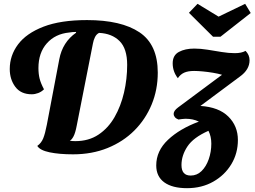

<svg xmlns="http://www.w3.org/2000/svg" viewBox="-20 -784 1331 1004"><path d="M362 23Q290 23 239.5 12.5Q189 2 175 -21Q196 -36 206 -60.5Q216 -85 225 -132L290 -474Q307 -564 378 -613L377 -617Q359 -617 342 -614Q269 -607 225 -557.5Q181 -508 181 -428Q181 -398 187 -373.5Q193 -349 210 -317Q197 -304 180 -297.5Q163 -291 146 -291Q89 -291 60 -330Q31 -369 31 -423Q31 -494 74.5 -552Q118 -610 207.5 -644.5Q297 -679 435 -679Q614 -679 709.5 -615Q805 -551 805 -404Q805 -315 773 -237.5Q741 -160 682.5 -101.5Q624 -43 542.5 -10Q461 23 362 23ZM374 -46Q444 -46 495 -80Q546 -114 579 -171.5Q612 -229 628.5 -300Q645 -371 645 -445Q645 -530 605 -569.5Q565 -609 498 -612Q484 -605 476.5 -589.5Q469 -574 466 -557L381 -126Q374 -89 364.5 -71Q355 -53 345 -48Q351 -47 359.5 -46.5Q368 -46 374 -46ZM913 -159Q900 -164 894 -172Q888 -180 888 -188Q888 -205 911 -222L1141 -393Q1121 -399 1094 -403.5Q1067 -408 1040.5 -410.5Q1014 -413 995 -413Q963 -413 943 -404Q923 -395 910 -375Q883 -410 883 -453Q883 -495 915.5 -512.5Q948 -530 996 -530Q1029 -530 1066 -524Q1103 -518 1139.5 -512Q1176 -506 1208 -506Q1243 -506 1264 -518Q1285 -497 1285 -469Q1285 -420 1235 -384L1028 -230Q1124 -224 1174 -174.5Q1224 -125 1224 -52Q1224 18 1189.5 75Q1155 132 1095 166Q1035 200 958 200Q881 200 839 169.5Q797 139 797 81Q797 5 858.5 -53Q920 -111 1020 -148Q990 -163 950 -163Q941 -163 931.5 -161.5Q922 -160 913 -159ZM929 79Q929 134 977 134Q1010 134 1034 110.5Q1058 87 1071.5 48.5Q1085 10 1085 -33Q1085 -71 1070 -100Q991 -65 960 -18Q929 29 929 79ZM1094 -592 968 -717 1013 -764 1123 -697 1262 -764 1291 -716 1133 -592Z"/></svg>

Font: Sansita Swashed SemiBold
Style: Regular
Weight: 600
Designer: Pablo Cosgaya
Foundry: Omnibus-Type
Version: Version 1.003; ttfautohint (v1.8.3)